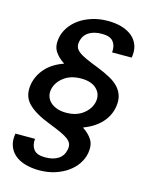

<svg xmlns="http://www.w3.org/2000/svg" viewBox="-133 -784 843 1080"><g transform="rotate(15 289.0 -244.0)"><path d="M116 -534Q122 -568 142 -598Q162 -628 193.5 -650.5Q225 -673 267.5 -686.5Q310 -700 360 -700Q405 -700 441.5 -689Q478 -678 502.5 -657Q527 -636 537.5 -605.5Q548 -575 541 -535H427Q431 -573 412.5 -597Q394 -621 346 -621Q298 -621 268.5 -601.5Q239 -582 232 -544Q229 -527 233.5 -513.5Q238 -500 253.5 -487.5Q269 -475 297.5 -462Q326 -449 370 -432Q413 -415 446 -397Q479 -379 499 -356.5Q519 -334 526.5 -306.5Q534 -279 528 -244Q519 -192 482 -151Q445 -110 378 -84Q414 -61 433 -31Q452 -1 444 46Q438 80 418 110Q398 140 366.5 162.5Q335 185 293 198.5Q251 212 201 212Q156 212 119 201Q82 190 58 169Q34 148 23.5 117.5Q13 87 20 47H134Q130 85 148.5 109Q167 133 215 133Q263 133 292 113.5Q321 94 328 56Q331 39 326.5 25.5Q322 12 306.5 -0.5Q291 -13 263 -26Q235 -39 191 -56Q104 -89 62 -131.5Q20 -174 32 -244Q42 -297 79.5 -339Q117 -381 183 -404Q147 -427 127.5 -457Q108 -487 116 -534ZM411 -244Q419 -288 388.5 -318Q358 -348 298 -348Q236 -348 196.5 -317Q157 -286 149 -244Q145 -223 151 -204Q157 -185 172 -171Q187 -157 210 -148.5Q233 -140 264 -140Q325 -140 364 -171Q403 -202 411 -244Z"/></g></svg>

Font: SVN-Poppins Medium
Style: Italic
Weight: 500
Italic angle: -10°
Designer: Ninad Kale (Devanagari), Jonny Pinhorn (Latin)
Foundry: Indian Type Foundry
Version: Version 3.002 2017; ttfautohint (v1.8.3)